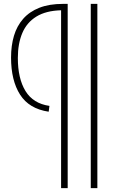

<svg xmlns="http://www.w3.org/2000/svg" viewBox="-20 -760 598 990"><path d="M448 210V-740H482V210ZM235 -214 231 -184Q130 -199 83.5 -272Q37 -345 37 -463Q37 -525 52 -575.5Q67 -626 99.5 -663Q132 -700 183 -720Q234 -740 305 -740H329V210H295V-707Q217 -705 167.5 -674.5Q118 -644 95 -589.5Q72 -535 72 -461Q72 -355 111.5 -290.5Q151 -226 235 -214Z"/></svg>

Font: Georama ExtraLight
Style: Regular
Weight: 250
Version: Version 1.001